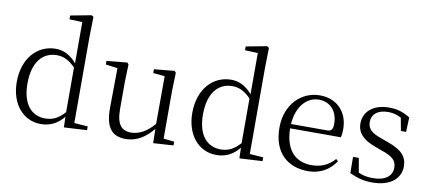

<svg xmlns="http://www.w3.org/2000/svg" viewBox="-72 -1069 3029 1351"><g transform="rotate(10 1442.5 -394.0)"><path d="M432 9 596 0V-27L499 -34V-643L502 -793L487 -802L339 -774V-747L431 -743V-449C384 -504 333 -526 281 -526C151 -526 50 -420 50 -249C50 -93 140 14 267 14C330 14 386 -11 430 -67ZM429 -99C384 -49 343 -30 290 -30C196 -30 126 -100 126 -251C126 -414 203 -483 296 -483C344 -483 384 -464 429 -418Z M1070 9 1214 0V-27L1137 -35V-379L1141 -506L1131 -518L985 -504V-477L1068 -469L1067 -128C1019 -71 962 -37 903 -37C836 -37 799 -76 799 -187V-379L803 -506L793 -518L646 -504V-478L731 -467L728 -185C727 -37 779 14 874 14C952 14 1017 -29 1068 -93Z M1686 9 1850 0V-27L1753 -34V-643L1756 -793L1741 -802L1593 -774V-747L1685 -743V-449C1638 -504 1587 -526 1535 -526C1405 -526 1304 -420 1304 -249C1304 -93 1394 14 1521 14C1584 14 1640 -11 1684 -67ZM1683 -99C1638 -49 1597 -30 1544 -30C1450 -30 1380 -100 1380 -251C1380 -414 1457 -483 1550 -483C1598 -483 1638 -464 1683 -418Z M2176 14C2264 14 2329 -26 2373 -91L2358 -105C2316 -57 2264 -32 2194 -32C2082 -32 2003 -102 2001 -261H2364C2368 -277 2370 -297 2370 -321C2370 -438 2294 -526 2168 -526C2037 -526 1926 -420 1926 -254C1926 -74 2031 14 2176 14ZM2002 -292C2010 -418 2080 -495 2166 -495C2252 -495 2301 -431 2301 -346C2301 -309 2292 -292 2259 -292Z M2636 14C2769 14 2836 -53 2836 -135C2836 -204 2798 -248 2697 -284L2648 -302C2576 -326 2545 -353 2545 -403C2545 -456 2584 -494 2662 -494C2694 -494 2724 -487 2755 -470L2772 -378H2809L2813 -482C2764 -512 2722 -526 2663 -526C2547 -526 2482 -463 2482 -382C2482 -309 2532 -267 2612 -238L2663 -219C2745 -192 2771 -164 2771 -115C2771 -57 2725 -17 2635 -17C2592 -17 2560 -24 2531 -38L2513 -140H2472L2473 -24C2527 1 2573 14 2636 14Z"/></g></svg>

Font: Noto Serif CJK SC Light
Style: Regular
Weight: 300
Designer: Ryoko NISHIZUKA 西塚涼子 (kana & ideographs); Frank Grießhammer (Latin, Greek & Cyrillic); Wenlong ZHANG 张文龙 (bopomofo); San
Foundry: Adobe
Version: Version 2.001;hotconv 1.1.0;makeotfexe 2.6.0